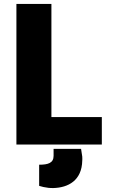

<svg xmlns="http://www.w3.org/2000/svg" viewBox="-20 -721 584 971"><path d="M240 -129H495V10H63V-701H240ZM251 67V32H390C393 50 395 63 396 71C397 81 396 87 396 91C394 192 325 228 250 230C242 230 234 230 225 229C208 227 189 223 178 219V112C224 112 251 103 251 67Z"/></svg>

Font: Repo ExtraBold
Style: Bold
Weight: 700
Designer: Stefan Peev
Foundry: Context Ltd
Version: Version 1.502